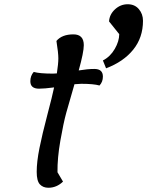

<svg xmlns="http://www.w3.org/2000/svg" viewBox="-20 -860 694 905"><path d="M480 -538 465 -575Q500 -593 521 -629.5Q542 -666 542 -699L494 -759Q496 -792 522 -816Q548 -840 582 -840Q615 -840 634.5 -817Q654 -794 654 -762Q654 -683 608 -626Q562 -569 480 -538ZM208 25Q183 25 168 9Q153 -7 153 -50Q153 -97 166 -162Q179 -227 203 -318Q227 -409 235 -448Q189 -442 164 -442Q123 -442 123 -477Q123 -503 139 -521Q167 -513 229 -513Q242 -513 248 -514Q255 -560 255 -585Q255 -611 246 -667Q272 -698 326 -698Q375 -698 375 -647Q375 -614 351 -528Q393 -535 425 -535Q465 -535 465 -499Q465 -474 449 -457Q421 -465 363 -465Q353 -465 331 -463Q306 -378 292.5 -329Q279 -280 264.5 -197Q250 -114 251 -48L277 -4Q247 25 208 25Z"/></svg>

Font: Lemonada Light
Style: Regular
Weight: 300
Designer: Mohamed Gaber (Arabic), Eduardo Tunni (Latin)
Foundry: Kief Type Foundry
Version: Version 4.004